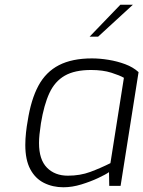

<svg xmlns="http://www.w3.org/2000/svg" viewBox="-20 -786 606 812"><path d="M248 6Q203 6 166 -12.5Q129 -31 108 -70.5Q87 -110 87 -173Q87 -198 90 -225.5Q93 -253 97 -274Q111 -365 142.5 -423.5Q174 -482 229.5 -510.5Q285 -539 369 -539Q402 -539 439 -533Q476 -527 509.5 -514.5Q543 -502 566 -481L490 0H442L441 -58Q427 -48 395 -33Q363 -18 324 -6Q285 6 248 6ZM267 -43Q319 -43 362 -59Q405 -75 447 -96L504 -457Q487 -467 451 -478.5Q415 -490 365 -490Q296 -490 254 -466Q212 -442 189 -392.5Q166 -343 153 -264Q149 -237 147 -217.5Q145 -198 145 -181Q145 -111 178.5 -77Q212 -43 267 -43ZM359 -631 489 -766H542L395 -631Z"/></svg>

Font: Exo Thin Light
Style: Italic
Weight: 300
Italic angle: -9°
Version: Version 2.000